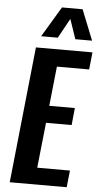

<svg xmlns="http://www.w3.org/2000/svg" viewBox="-67 -1099 592 1138"><g transform="rotate(5 229.0 -529.5)"><path d="M146 -878.4 254.4 -1059.1H377L449.2 -878.4H349.6L309.6 -995.6L245.1 -878.4ZM36.1 0 121.1 -809.6H457.5L446.8 -707H254.9L230 -471.7H382.3L372.1 -369.6H219.7L190.9 -100.1H385.7L375 0Z"/></g></svg>

Font: Oswald
Style: Medium
Weight: 500
Designer: Vernon Adams
Foundry: Vernon Adams
Version: 3.0; ttfautohint (v0.94.23-7a4d-dirty) -l 8 -r 50 -G 150 -x 